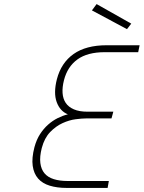

<svg xmlns="http://www.w3.org/2000/svg" viewBox="-20 -922 705 942"><path d="M527 -341H402Q383 -341 351.5 -337Q320 -333 287 -318Q254 -303 226 -274Q198 -245 185 -196Q174 -153 178 -122Q182 -91 198.5 -71.5Q215 -52 244 -43Q273 -34 311 -34H514L508 0H307Q260 0 224 -11Q188 -22 167 -46Q146 -70 140.5 -108Q135 -146 149 -200Q159 -237 176.5 -264Q194 -291 216 -310.5Q238 -330 263 -342.5Q288 -355 313 -361Q274 -377 258 -421.5Q242 -466 259 -533Q280 -614 341 -657Q402 -700 503 -700H665L658 -666H494Q409 -666 360 -630.5Q311 -595 294 -529Q285 -494 287 -465.5Q289 -437 302.5 -417Q316 -397 342.5 -385.5Q369 -374 410 -374H536ZM624 -806 603 -779 431 -871 454 -902Z"/></svg>

Font: Panefresco 1wt
Style: Italic
Weight: 250
Version: Version 1.000